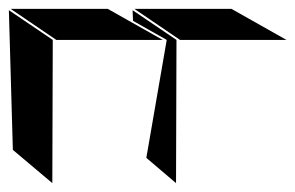

<svg xmlns="http://www.w3.org/2000/svg" viewBox="-47 -826 666 433"><path d="M320 -736 196 -806H-23L80 -736ZM599 -736 475 -806H256L359 -736ZM71 -413 72 -736 -27 -803 -18 -488ZM350 -413 351 -736 252 -803 253 -779 329 -736 283 -470Z"/></svg>

Font: FFF_HK Layer Middle
Style: Regular
Weight: 400
Italic angle: -5°
Designer: bBox Type GmbH
Foundry: bBox Type GmbH
Version: Version 0.002